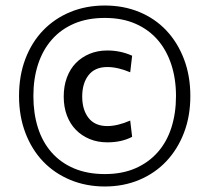

<svg xmlns="http://www.w3.org/2000/svg" viewBox="-20 -713 760 696"><path d="M49 -365Q49 -439 72 -499.5Q95 -560 136.5 -603Q178 -646 235 -669.5Q292 -693 360 -693Q428 -693 485 -669.5Q542 -646 583 -602.5Q624 -559 647 -498.5Q670 -438 670 -365Q670 -292 647 -232Q624 -172 583 -128.5Q542 -85 485 -61Q428 -37 360 -37Q292 -37 234.5 -61Q177 -85 136 -128Q95 -171 72 -231.5Q49 -292 49 -365ZM360 -648Q297 -648 249 -627.5Q201 -607 168 -569.5Q135 -532 118 -480Q101 -428 101 -365Q101 -302 117.5 -250Q134 -198 167 -160.5Q200 -123 248.5 -102.5Q297 -82 360 -82Q423 -82 471 -103Q519 -124 552 -161.5Q585 -199 601.5 -251Q618 -303 618 -365Q618 -427 601 -479Q584 -531 551.5 -568.5Q519 -606 471 -627Q423 -648 360 -648ZM369 -197Q334 -197 305 -209Q276 -221 255 -242.5Q234 -264 222.5 -294.5Q211 -325 211 -363Q211 -401 222.5 -432Q234 -463 255 -484.5Q276 -506 305 -518Q334 -530 369 -530Q417 -530 459 -511L452 -451Q407 -470 369 -470Q324 -470 301 -440.5Q278 -411 278 -363Q278 -315 301 -285.5Q324 -256 369 -256Q406 -256 452 -276L459 -217Q421 -197 369 -197Z"/></svg>

Font: Cabin
Style: Regular
Weight: 400
Designer: Pablo Impallari
Foundry: Pablo Impallari
Version: Version 1.007